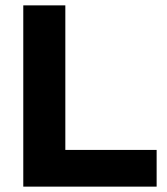

<svg xmlns="http://www.w3.org/2000/svg" viewBox="-20 -695 623 715"><path d="M66.7 0V-675H223.3V-136.7H563.3V0Z"/></svg>

Font: Funnel Display ExtraBold
Style: Regular
Weight: 800
Designer: NORD ID, Kristian Moeller
Foundry: Dicotype
Version: Version 1.000